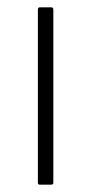

<svg xmlns="http://www.w3.org/2000/svg" viewBox="-20 -502 246 522"><path d="M88 0Q83 0 83 -5V-476Q83 -482 88 -482H119Q125 -482 125 -476V-5Q125 0 119 0Z"/></svg>

Font: Sofia Sans Semi Condensed ExtraLight
Style: Regular
Weight: 250
Version: Version 4.100